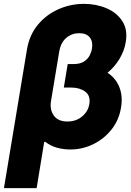

<svg xmlns="http://www.w3.org/2000/svg" viewBox="-51 -757 667 981"><path d="M378.4 -737.3Q440.4 -737.3 493.2 -714.8Q545.9 -692.4 574.2 -648.7Q602.5 -605 591.3 -541Q584.5 -498.5 560.3 -457.5Q536.1 -416.5 498.5 -385.3Q541.5 -356.9 559.3 -310.5Q577.1 -264.2 567.4 -207.5Q557.1 -143.6 519 -95.5Q481 -47.4 425.5 -20.3Q370.1 6.8 308.6 6.8Q272.5 6.8 239.7 -2.4Q207 -11.7 179.7 -32.7L174.8 -31.2L136.2 204.1H-30.8L86.9 -504.9Q99.1 -577.6 141.8 -629.6Q184.6 -681.6 246.8 -709.5Q309.1 -737.3 378.4 -737.3ZM293.5 -420.9 294.9 -429.7H324.7Q358.4 -429.7 378.2 -442.6Q397.9 -455.6 407.2 -474.1Q416.5 -492.7 418.9 -509.3Q424.8 -543.5 408 -565.4Q391.1 -587.4 353.5 -587.4Q315.9 -587.4 287.6 -563.5Q259.3 -539.6 251.5 -492.7L209 -236.8Q203.1 -195.3 224.6 -165.8Q246.1 -136.2 293.5 -136.2Q337.4 -136.2 368.2 -161.6Q398.9 -187 405.3 -224.6Q412.6 -268.6 384 -289.1Q355.5 -309.6 314 -309.6H274.9L277.8 -326.2L278.3 -329.6Z"/></svg>

Font: Inter Display Extra Bold
Style: Italic
Weight: 800
Italic angle: -9.39999°
Designer: Rasmus Andersson
Foundry: rsms
Version: Version 4.000;git-4fc901f